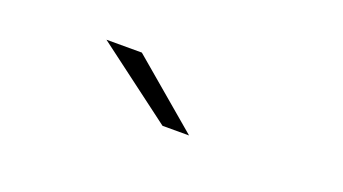

<svg xmlns="http://www.w3.org/2000/svg" viewBox="-28 -850 655 367"><g transform="rotate(20 300.0 -666.0)"><path d="M303 -607 146 -725H218L357 -607Z"/></g></svg>

Font: Montserrat Light
Style: Regular
Weight: 300
Designer: Julieta Ulanovsky
Foundry: Julieta Ulanovsky
Version: Version 9.000; ttfautohint (v1.8.4.7-5d5b)